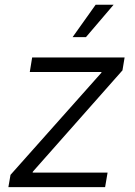

<svg xmlns="http://www.w3.org/2000/svg" viewBox="-20 -773 558 793"><path d="M14.6 0 23.4 -50.8 398.4 -472.2 399.4 -475.6H103L112.8 -535.6H494.6L485.8 -482.4L115.7 -64L114.7 -60.1H424.3L414.1 0ZM279.8 -619.6 375 -753.4H449.2L335 -619.6Z"/></svg>

Font: Inter 20pt Light
Style: Italic
Weight: 300
Italic angle: -9.3988°
Version: Version 4.001;git-66647c0bb